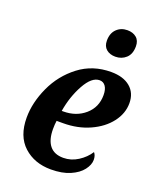

<svg xmlns="http://www.w3.org/2000/svg" viewBox="-144 -855 782 951"><g transform="rotate(20 247.0 -379.0)"><path d="M40 -191Q40 -270 78 -353Q116 -436 188 -491Q260 -546 357 -546Q421 -546 457.5 -515.5Q494 -485 494 -431Q494 -377 458 -330Q422 -283 359 -254.5Q296 -226 219 -226H185Q182 -207 182 -182Q182 -125 206 -95Q230 -65 278 -65Q319 -65 355 -88Q391 -111 412 -144Q424 -130 424 -107Q424 -81 403 -53.5Q382 -26 340.5 -8Q299 10 240 10Q153 10 96.5 -41.5Q40 -93 40 -191ZM200 -281Q268 -281 314 -321Q360 -361 360 -425Q360 -455 348.5 -471.5Q337 -488 317 -488Q276 -488 240.5 -424Q205 -360 192 -281ZM283 -685Q283 -724 305.5 -746Q328 -768 362 -768Q391 -768 409.5 -752.5Q428 -737 428 -707Q428 -666 405 -645Q382 -624 349 -624Q320 -624 301.5 -639.5Q283 -655 283 -685Z"/></g></svg>

Font: Noto Serif Narrow
Style: Bold Italic
Weight: 700
Width: 4
Italic angle: -12°
Designer: Monotype Design Team
Foundry: Monotype Imaging Inc.
Version: Version 1.001